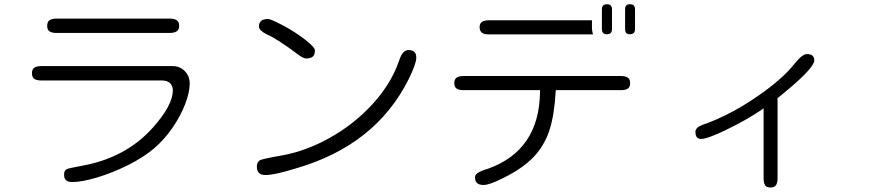

<svg xmlns="http://www.w3.org/2000/svg" viewBox="-20 -794 4040 888"><path d="M800.8 -652.3Q808.6 -659.2 808.6 -674.3Q808.6 -689.5 800.8 -697.3Q790 -708 764.6 -708H241.2Q216.8 -708 206.1 -698.2Q198.2 -689.5 198.2 -674.3Q198.2 -659.2 206.1 -651.4Q215.8 -641.6 241.2 -641.6H764.6Q791 -641.6 800.8 -652.3ZM170.9 -488.3Q145.5 -488.3 135.7 -478.5Q127.9 -470.7 127.9 -455.1Q127.9 -439.5 135.7 -431.6Q145.5 -421.9 170.9 -421.9H727.5Q753.9 -421.9 766.6 -409.2Q779.3 -396.5 779.3 -376Q779.3 -306.6 685.5 -202.1Q562.5 -65.4 364.3 -28.3Q293 -15.6 287.1 -10.7Q276.4 -3.9 276.4 12.7Q276.4 25.4 279.3 30.8Q282.2 36.1 285.2 39.1Q293.9 47.9 314.5 47.9Q358.4 47.9 428.7 26.9Q499 5.9 572.3 -30.3Q643.6 -66.4 692.4 -107.4Q740.2 -148.4 777.8 -203.1Q815.4 -257.8 836.4 -312.5Q857.4 -367.2 857.4 -408.2Q857.4 -442.4 834.5 -465.3Q811.5 -488.3 778.3 -488.3Z M1218.8 -706.1Q1196.3 -706.1 1186.5 -696.3Q1177.7 -687.5 1177.7 -670.9Q1177.7 -653.3 1212.9 -635.7Q1263.7 -613.3 1358.4 -542Q1382.8 -523.4 1396.5 -523.4Q1423.8 -523.4 1432.6 -540Q1436.5 -547.9 1436.5 -561.5Q1436.5 -575.2 1391.6 -610.4Q1346.7 -645.5 1290 -675.8Q1253.9 -695.3 1232.4 -703.1Q1222.7 -706.1 1218.8 -706.1ZM1905.3 -527.3Q1905.3 -545.9 1896.5 -553.7Q1888.7 -562.5 1869.1 -562.5Q1856.4 -562.5 1845.7 -551.8Q1835 -541 1826.2 -514.6Q1785.2 -393.6 1679.7 -288.1Q1604.5 -212.9 1509.8 -159.2Q1398.4 -95.7 1284.2 -75.2Q1194.3 -59.6 1181.6 -52.7Q1168 -43 1168 -23.4Q1168 -3.9 1177.7 5.9Q1187.5 15.6 1208 15.6Q1249 15.6 1346.7 -14.6Q1346.7 -14.6 1346.7 -14.6Q1717.8 -121.1 1871.1 -429.7Q1905.3 -500 1905.3 -527.3Z M2769.5 -768.6Q2763.7 -762.7 2763.7 -749V-661.1Q2763.7 -647.5 2769.5 -641.6Q2775.4 -635.7 2787.1 -635.7Q2798.8 -635.7 2804.7 -641.6Q2810.5 -647.5 2810.5 -661.1V-749Q2810.5 -762.7 2804.7 -768.6Q2798.8 -774.4 2787.1 -774.4Q2775.4 -774.4 2769.5 -768.6ZM2917 -749Q2917 -762.7 2911.1 -768.6Q2905.3 -774.4 2893.6 -774.4Q2881.8 -774.4 2876.5 -769Q2871.1 -763.7 2871.1 -749V-661.1Q2871.1 -646.5 2876.5 -641.1Q2881.8 -635.7 2893.6 -635.7Q2905.3 -635.7 2911.1 -641.6Q2917 -647.5 2917 -661.1ZM2717.8 -700.2H2241.2Q2215.8 -700.2 2206.1 -690.4Q2198.2 -682.6 2198.2 -668Q2198.2 -647.5 2213.9 -639.6Q2223.6 -634.8 2241.2 -634.8H2722.7Q2718.8 -646.5 2717.8 -661.1ZM2550.8 -377H2851.6Q2877 -377 2886.7 -386.7Q2894.5 -394.5 2894.5 -410.2Q2894.5 -431.6 2877 -438.5Q2867.2 -442.4 2851.6 -442.4H2124Q2098.6 -442.4 2088.9 -432.6Q2081.1 -424.8 2081.1 -409.7Q2081.1 -394.5 2088.9 -386.7Q2098.6 -377 2124 -377H2477.5V-367.2Q2473.6 -98.6 2237.3 -13.7Q2198.2 -2.9 2183.6 10.7Q2176.8 17.6 2176.8 26.4Q2176.8 43 2186 52.2Q2195.3 61.5 2216.8 61.5Q2245.1 61.5 2311.5 27.3Q2399.4 -16.6 2448.7 -68.8Q2498 -121.1 2521 -191.4Q2543.9 -261.7 2549.8 -368.2Z M3566.4 65.4Q3576.2 55.7 3576.2 31.2V-339.8Q3706.1 -444.3 3737.3 -492.2Q3746.1 -505.9 3746.1 -513.7Q3746.1 -528.3 3738.3 -536.1Q3730.5 -543.9 3711.9 -543.9Q3690.4 -543.9 3655.3 -500Q3598.6 -427.7 3484.4 -349.6Q3432.6 -313.5 3377.9 -283.2Q3294.9 -238.3 3229.5 -216.8Q3211.9 -210 3204.1 -202.1Q3196.3 -193.4 3196.3 -184.6Q3196.3 -158.2 3211.9 -153.3Q3216.8 -151.4 3223.6 -151.4Q3252 -151.4 3341.3 -194.8Q3430.7 -238.3 3496.1 -282.2L3511.7 -293V31.2Q3511.7 55.7 3521.5 66.4Q3529.3 73.2 3543.9 73.2Q3558.6 73.2 3566.4 65.4Z"/></svg>

Font: FakePearl
Style: ExtraLight
Weight: 300
Version: Version 1.2